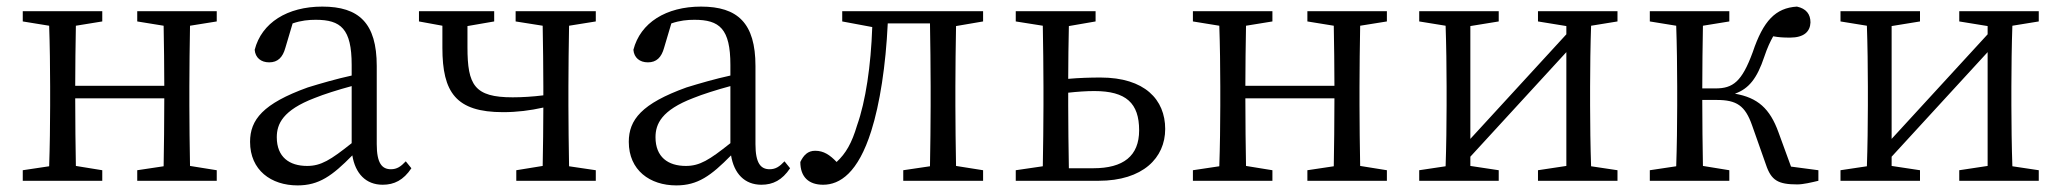

<svg xmlns="http://www.w3.org/2000/svg" viewBox="-20 -548 6249 582"><path d="M637 -483V-514H396V-483L476 -470C477 -417 478 -343 478 -288H208C208 -342 209 -416 210 -470L290 -483V-514H49V-483L129 -470C131 -415 132 -339 132 -286V-228C132 -176 131 -99 129 -44L49 -32V0H290V-32L210 -45C209 -99 208 -178 208 -250H478C478 -177 477 -99 476 -44L396 -32V0H637V-32L556 -45C555 -100 554 -176 554 -228V-286C554 -338 555 -415 556 -470Z M1046 -114C982 -63 953 -45 911 -45C857 -45 819 -72 819 -132C819 -172 837 -214 934 -251C961 -262 1005 -276 1046 -287ZM1210 -59C1195 -43 1183 -35 1165 -35C1138 -35 1122 -53 1122 -111V-348C1122 -478 1068 -528 957 -528C851 -528 773 -479 752 -397C754 -373 771 -359 796 -359C822 -359 837 -374 845 -403L867 -477C893 -486 916 -488 937 -488C1013 -488 1046 -461 1046 -351V-319C1000 -309 952 -295 913 -283C777 -234 738 -185 738 -118C738 -32 802 14 882 14C947 14 987 -15 1048 -77C1057 -22 1089 12 1140 12C1175 12 1203 -2 1227 -38Z M1786 -483V-514H1543V-483L1625 -470C1626 -415 1627 -339 1627 -286V-259C1595 -255 1563 -253 1534 -253C1418 -253 1397 -290 1397 -405C1397 -426 1397 -448 1397 -469L1478 -483V-514H1250V-483L1321 -470V-403C1321 -268 1362 -208 1505 -208C1547 -208 1587 -213 1627 -222C1627 -169 1626 -97 1625 -45L1545 -32V0H1786V-32L1705 -44C1704 -100 1703 -176 1703 -228V-286C1703 -338 1704 -415 1705 -470Z M2194 -114C2130 -63 2101 -45 2059 -45C2005 -45 1967 -72 1967 -132C1967 -172 1985 -214 2082 -251C2109 -262 2153 -276 2194 -287ZM2358 -59C2343 -43 2331 -35 2313 -35C2286 -35 2270 -53 2270 -111V-348C2270 -478 2216 -528 2105 -528C1999 -528 1921 -479 1900 -397C1902 -373 1919 -359 1944 -359C1970 -359 1985 -374 1993 -403L2015 -477C2041 -486 2064 -488 2085 -488C2161 -488 2194 -461 2194 -351V-319C2148 -309 2100 -295 2061 -283C1925 -234 1886 -185 1886 -118C1886 -32 1950 14 2030 14C2095 14 2135 -15 2196 -77C2205 -22 2237 12 2288 12C2323 12 2351 -2 2375 -38Z M2960 -483V-514H2533V-483L2624 -466C2620 -349 2604 -241 2578 -168C2562 -114 2544 -83 2516 -57C2496 -78 2477 -91 2451 -91C2429 -91 2416 -78 2406 -57C2406 -11 2432 12 2475 12C2526 12 2581 -24 2621 -151C2647 -233 2665 -349 2671 -477H2799C2800 -422 2801 -341 2801 -286V-228C2801 -176 2800 -100 2799 -44L2718 -32V0H2960V-32L2878 -45C2877 -100 2876 -176 2876 -228V-286C2876 -338 2877 -414 2878 -469Z M3220 -38C3219 -94 3218 -174 3218 -228V-267C3245 -270 3273 -272 3297 -272C3394 -272 3433 -235 3433 -153C3433 -75 3385 -38 3294 -38ZM3301 -483V-514H3059V-483L3141 -470C3142 -415 3143 -339 3143 -286V-228C3143 -176 3142 -100 3141 -44L3059 -32V0H3310C3445 0 3512 -70 3512 -157C3512 -246 3450 -313 3316 -313C3286 -313 3251 -312 3218 -309C3218 -359 3219 -422 3220 -469Z M4184 -483V-514H3943V-483L4023 -470C4024 -417 4025 -343 4025 -288H3755C3755 -342 3756 -416 3757 -470L3837 -483V-514H3596V-483L3676 -470C3678 -415 3679 -339 3679 -286V-228C3679 -176 3678 -99 3676 -44L3596 -32V0H3837V-32L3757 -45C3756 -99 3755 -178 3755 -250H4025C4025 -177 4024 -99 4023 -44L3943 -32V0H4184V-32L4103 -45C4102 -100 4101 -176 4101 -228V-286C4101 -338 4102 -415 4103 -470Z M4883 -483V-514H4642V-483L4728 -469V-444L4437 -127V-469L4523 -483V-514H4282V-483L4362 -470C4364 -415 4365 -339 4365 -286V-228C4365 -176 4364 -100 4362 -44L4282 -32V0H4523V-32L4437 -45V-73L4728 -390V-45L4642 -32V0H4883V-32L4803 -44C4801 -100 4800 -176 4800 -228V-286C4800 -338 4801 -415 4803 -470Z M5409 -43 5371 -147C5345 -219 5308 -252 5239 -264C5281 -279 5306 -310 5328 -376C5337 -403 5346 -422 5355 -438C5371 -435 5385 -434 5406 -434C5448 -434 5467 -452 5468 -480C5468 -505 5455 -522 5427 -528C5362 -524 5325 -485 5293 -390C5260 -300 5233 -280 5180 -280H5140C5140 -340 5141 -415 5142 -470L5222 -483V-514H4981V-483L5061 -470C5063 -415 5064 -339 5064 -286V-228C5064 -176 5063 -99 5061 -44L4981 -32V0H5222V-32L5142 -45C5141 -100 5140 -179 5140 -245H5184C5244 -245 5270 -228 5291 -168L5333 -49C5349 -1 5370 11 5428 11C5446 11 5471 5 5492 0V-32Z M6160 -483V-514H5919V-483L6005 -469V-444L5714 -127V-469L5800 -483V-514H5559V-483L5639 -470C5641 -415 5642 -339 5642 -286V-228C5642 -176 5641 -100 5639 -44L5559 -32V0H5800V-32L5714 -45V-73L6005 -390V-45L5919 -32V0H6160V-32L6080 -44C6078 -100 6077 -176 6077 -228V-286C6077 -338 6078 -415 6080 -470Z"/></svg>

Font: Source Han Serif AKR9
Style: Regular
Weight: 400
Designer: Ryoko NISHIZUKA 西塚涼子 (kana & ideographs); Frank Grießhammer (Latin, Greek & Cyrillic); Sandoll Communications 산돌커뮤니케이션, 
Foundry: Adobe Systems Incorporated
Version: Version 1.005;hotconv 1.0.107;makeotfexe 2.5.65593